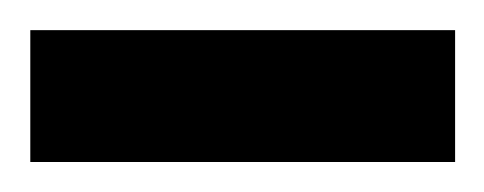

<svg xmlns="http://www.w3.org/2000/svg" viewBox="-30 -108 323 128"><path d="M-9.8 0V-87.9H273.4V0Z"/></svg>

Font: Vazir FD
Style: Regular-FD
Weight: 400
Designer: Saber Rastikerdar
Foundry: Saber Rastikerdar
Version: Version 30.0.0